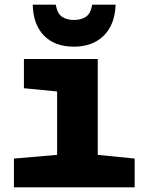

<svg xmlns="http://www.w3.org/2000/svg" viewBox="-20 -807 640 827"><path d="M40 0V-124L226 -140V-413L83 -427V-553H401V-140L560 -124V0ZM298 -606Q216 -606 169.5 -653.5Q123 -701 121 -787H220Q227 -748 247.5 -734.5Q268 -721 298 -721Q330 -721 350.5 -735Q371 -749 377 -787H478Q475 -701 427 -653.5Q379 -606 298 -606Z"/></svg>

Font: Noto Sans Mono Black
Style: Regular
Weight: 900
Designer: Monotype Design Team
Foundry: Monotype Imaging Inc.
Version: Version 2.014